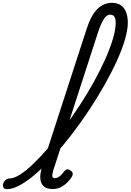

<svg xmlns="http://www.w3.org/2000/svg" viewBox="-208 -1312 918 1349"><path d="M-159 17Q-178 17 -184 5.5Q-190 -6 -186 -20.5Q-182 -35 -170 -46.5Q-158 -58 -141 -58Q-110 -58 -67 -85.5Q-24 -113 27.5 -162.5Q79 -212 134.5 -277Q190 -342 246 -418.5Q302 -495 355 -576.5Q408 -658 453 -739.5Q498 -821 532 -897.5Q566 -974 585.5 -1039.5Q605 -1105 605 -1153Q605 -1170 618 -1178.5Q631 -1187 648 -1187Q665 -1187 677.5 -1178.5Q690 -1170 690 -1153Q690 -1102 669.5 -1032.5Q649 -963 612 -882Q575 -801 525.5 -713.5Q476 -626 418 -538.5Q360 -451 297.5 -369.5Q235 -288 172 -218Q109 -148 48.5 -95Q-12 -42 -65 -12.5Q-118 17 -159 17ZM163 16Q123 16 103 0Q83 -16 77.5 -42Q72 -68 77.5 -98.5Q83 -129 92 -158L400 -1107Q432 -1205 476 -1248.5Q520 -1292 580 -1292Q616 -1292 640.5 -1275.5Q665 -1259 677.5 -1227.5Q690 -1196 690 -1153Q690 -1134 677.5 -1125Q665 -1116 648 -1116Q631 -1116 618 -1125Q605 -1134 605 -1153Q605 -1171 601 -1183.5Q597 -1196 588.5 -1202.5Q580 -1209 566 -1209Q552 -1209 538.5 -1198Q525 -1187 511.5 -1161.5Q498 -1136 483 -1092L165 -111Q161 -97 159.5 -85Q158 -73 162 -66.5Q166 -60 178 -60Q190 -60 202 -67Q214 -74 224.5 -85.5Q235 -97 245 -110Q252 -119 261.5 -122Q271 -125 285 -115Q302 -105 303 -94.5Q304 -84 299 -74Q290 -57 270.5 -36Q251 -15 224.5 0.5Q198 16 163 16Z"/></svg>

Font: Playwrite NL
Style: Regular
Weight: 400
Designer: Veronika Burian, José Scaglione
Foundry: TypeTogether
Version: Version 1.002